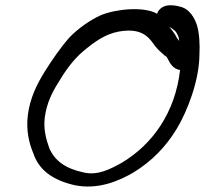

<svg xmlns="http://www.w3.org/2000/svg" viewBox="-20 -707 773 724"><path d="M638 -592H639C645 -585 649 -579 654 -565C655 -562 654 -558 656 -552C650 -559 645 -567 640 -577C633 -587 627 -596 619 -605C625 -603 631 -598 638 -592ZM361 -650C318 -631 272 -597 244 -568V-567H243C209 -529 177 -482 148 -436C119 -389 93 -337 85 -273C78 -216 89 -168 106 -128C126 -69 174 -29 260 -9C350 10 429 -25 484 -57C552 -99 604 -152 645 -219C688 -289 731 -405 732 -499C734 -539 732 -580 723 -611C714 -639 696 -670 666 -680C651 -684 596 -702 574 -660L573 -655C522 -684 417 -673 361 -650ZM200 -396C226 -440 257 -483 294 -514C336 -549 375 -578 428 -588C508 -602 538 -573 562 -537C577 -517 590 -508 604 -495H606C616 -486 622 -449 659 -443C641 -284 556 -162 437 -92C393 -68 347 -44 294 -57C225 -72 186 -102 166 -148C154 -181 143 -221 149 -265C156 -317 175 -356 200 -396Z"/></svg>

Font: Stray Cat
Style: ExBdExtObl
Weight: 800
Version: Version 1.0